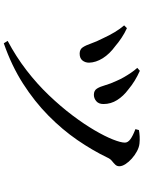

<svg xmlns="http://www.w3.org/2000/svg" viewBox="111 -852 777 1040"><g transform="rotate(90 500.0 -331.5)"><path d="M347 -686 363 -700Q392 -687 416.5 -672Q441 -657 465 -637Q500 -611 521.5 -577Q543 -543 543 -503Q543 -477 527.5 -464Q512 -451 493 -451Q470 -451 459.5 -467.5Q449 -484 441 -512.5Q433 -541 417 -575Q409 -594 397.5 -614Q386 -634 373 -653Q360 -672 347 -686ZM214 37 201 16Q286 -29 360 -86Q434 -143 495.5 -207.5Q557 -272 604.5 -335Q652 -398 685 -454.5Q718 -511 735 -554Q752 -597 752 -619Q752 -635 734 -648.5Q716 -662 679 -676L684 -695Q699 -698 718.5 -699Q738 -700 757 -698Q777 -696 798.5 -684.5Q820 -673 838.5 -656.5Q857 -640 868.5 -622Q880 -604 880 -589Q880 -576 871.5 -567Q863 -558 851.5 -549Q840 -540 833 -524Q794 -443 738 -361.5Q682 -280 605.5 -204.5Q529 -129 432 -67Q335 -5 214 37ZM117 -615 132 -630Q159 -618 185 -600.5Q211 -583 228 -568Q272 -536 295 -499Q318 -462 319 -425Q319 -404 307 -389Q295 -374 270 -374Q247 -374 236 -390.5Q225 -407 215 -436Q205 -465 187 -500Q171 -535 153.5 -564Q136 -593 117 -615Z"/></g></svg>

Font: Early Summer Mincho SemiBold
Style: Regular
Weight: 600
Designer: GuiWonder
Version: Version 1.002